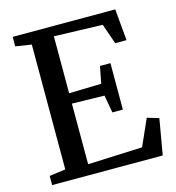

<svg xmlns="http://www.w3.org/2000/svg" viewBox="-110 -837 852 930"><g transform="rotate(-15 316.0 -371.5)"><path d="M118 -57V-683L38 -695.5V-743H552.5L566.5 -585H510L474.5 -686.5L231.5 -694V-408.5L393.5 -412.5L410 -497.5H462.5V-264.5H410L394 -353L231.5 -356.5V-52.5L505 -64L564 -196.5L622.5 -179L591.5 0H37V-46Z"/></g></svg>

Font: Merriweather 36pt Medium
Style: Regular
Weight: 500
Version: Version 2.100